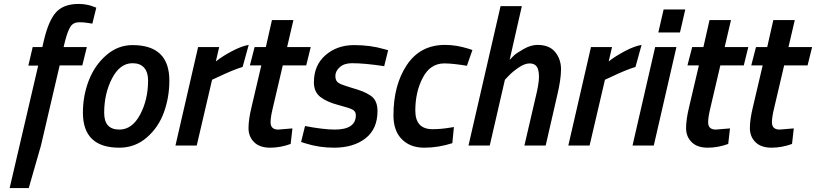

<svg xmlns="http://www.w3.org/2000/svg" viewBox="-20 -739 4144 975"><path d="M379 -719Q420 -719 456 -705L469 -700L449 -619Q412 -626 382 -626Q352 -626 337.5 -603Q323 -580 310 -529L303 -500H421L398 -407H283L188 0L126 216H29L174 -406H124L146 -500H195L202 -530Q226 -634 264.5 -676.5Q303 -719 379 -719Z M653 -510Q840 -510 840 -330Q840 -244 812 -167.5Q784 -91 724.5 -40Q665 11 586 11Q401 11 401 -167Q401 -253 431 -330.5Q461 -408 520 -459Q579 -510 653 -510ZM586 -81Q651 -81 691.5 -157Q732 -233 732 -331Q732 -372 712 -395Q692 -418 653 -418Q589 -418 549 -341Q509 -264 509 -166Q509 -81 586 -81Z M871 0 986 -500H1093L1076 -427Q1110 -454 1158.5 -479.5Q1207 -505 1243 -511L1212 -399Q1167 -386 1083 -346L1057 -334L979 0Z M1354 -118Q1354 -81 1393 -81L1465 -87L1456 -8Q1404 11 1351.5 11Q1299 11 1270.5 -17Q1242 -45 1242 -88.5Q1242 -132 1257 -194L1307 -407H1249L1273 -500H1330L1361 -637H1470L1438 -500H1558L1535 -407H1416L1364 -185Q1354 -143 1354 -118Z M1767 -418Q1728 -418 1705.5 -398Q1683 -378 1683 -353Q1683 -328 1699 -318Q1715 -308 1758 -295.5Q1801 -283 1821 -275Q1841 -267 1861 -254Q1897 -231 1897 -175Q1897 -84 1836 -36.5Q1775 11 1676 11Q1600 11 1531 -11L1509 -18L1529 -99Q1624 -81 1680 -81Q1787 -81 1787 -154Q1787 -173 1771 -182Q1755 -191 1697.5 -206Q1640 -221 1607 -246.5Q1574 -272 1574 -321Q1574 -408 1633 -459Q1692 -510 1778 -510Q1861 -510 1929 -490L1951 -484L1931 -403Q1832 -418 1767 -418Z M2240 -511Q2297 -511 2358 -492L2379 -485L2351 -405Q2279 -417 2236 -417Q2165 -417 2127 -344.5Q2089 -272 2089 -177.5Q2089 -83 2176 -83Q2219 -83 2267 -91L2285 -94L2277 -12Q2206 11 2134.5 11Q2063 11 2020.5 -32Q1978 -75 1978 -153Q1978 -307 2046 -409Q2114 -511 2240 -511Z M2709 -511Q2770 -511 2799.5 -474.5Q2829 -438 2829 -386.5Q2829 -335 2808 -248L2751 0H2643L2699 -241Q2717 -313 2717 -349Q2717 -385 2705.5 -401Q2694 -417 2669.5 -417Q2645 -417 2614.5 -396.5Q2584 -376 2564 -355L2544 -334L2467 0H2359L2522 -708H2630L2568 -435Q2576 -444 2589 -456.5Q2602 -469 2639 -490Q2676 -511 2709 -511Z M2866 0 2981 -500H3088L3071 -427Q3105 -454 3153.5 -479.5Q3202 -505 3238 -511L3207 -399Q3162 -386 3078 -346L3052 -334L2974 0Z M3192 0 3307 -500H3415L3300 0ZM3323 -574 3350 -691H3460L3433 -574Z M3576 -118Q3576 -81 3615 -81L3687 -87L3678 -8Q3626 11 3573.5 11Q3521 11 3492.5 -17Q3464 -45 3464 -88.5Q3464 -132 3479 -194L3529 -407H3471L3495 -500H3552L3583 -637H3692L3660 -500H3780L3757 -407H3638L3586 -185Q3576 -143 3576 -118Z M3900 -118Q3900 -81 3939 -81L4011 -87L4002 -8Q3950 11 3897.5 11Q3845 11 3816.5 -17Q3788 -45 3788 -88.5Q3788 -132 3803 -194L3853 -407H3795L3819 -500H3876L3907 -637H4016L3984 -500H4104L4081 -407H3962L3910 -185Q3900 -143 3900 -118Z"/></svg>

Font: Titillium Web
Style: SemiBold Italic
Weight: 600
Italic angle: -13°
Version: Version 1.001;PS 57.000;hotconv 1.0.70;makeotf.lib2.5.55311